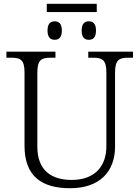

<svg xmlns="http://www.w3.org/2000/svg" viewBox="-20 -988 740 1018"><path d="M228 -924H493V-968H228ZM270 -777C292 -777 308 -789 308 -826C308 -863 292 -875 270 -875C248 -875 232 -863 232 -826C232 -789 248 -777 270 -777ZM451 -777C473 -777 489 -789 489 -826C489 -863 473 -875 451 -875C429 -875 413 -863 413 -826C413 -789 429 -777 451 -777ZM352 10C509 10 590 -79 590 -210V-603C590 -672 613 -682 660 -682H685V-714H448V-682H474C520 -682 544 -672 544 -605V-212C544 -111 487 -34 360 -34C251 -34 178 -86 178 -210V-603C178 -672 201 -682 248 -682H274V-714H14V-682H40C87 -682 110 -672 110 -605V-215C110 -52 203 10 352 10Z"/></svg>

Font: Noto Serif Light
Style: Regular
Weight: 300
Designer: Monotype Design Team
Foundry: Monotype Imaging Inc.
Version: Version 2.013